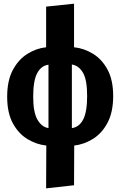

<svg xmlns="http://www.w3.org/2000/svg" viewBox="-20 -797 655 1044"><path d="M382.6 -776.9V-540Q436.9 -534.4 485.6 -504.6Q534.4 -474.9 564.9 -418.2Q595.4 -361.5 595.4 -274.9Q595.4 -187.7 565.1 -130.3Q534.9 -72.8 486.4 -42.3Q437.9 -11.8 383.6 -5.6L382.6 210.3L230.8 227.2L231.8 -5.6Q177.9 -11.3 129.2 -40.8Q80.5 -70.3 49.7 -126.9Q19 -183.6 19 -270.8Q19 -358.5 49.5 -415.9Q80 -473.3 128.5 -503.8Q176.9 -534.4 230.8 -540V-761ZM453.8 -274.9Q453.8 -364.6 430.5 -402.8Q407.2 -441 370.8 -446.2V-100.5Q410.3 -105.6 432.1 -146.9Q453.8 -188.2 453.8 -274.9ZM160.5 -270.8Q160.5 -186.7 183.6 -146.4Q206.7 -106.2 243.6 -100.5V-445.1Q205.1 -440.5 182.8 -400.3Q160.5 -360 160.5 -270.8Z"/></svg>

Font: FiraCode Nerd Font
Style: Bold
Weight: 700
Designer: Carrois Corporate, Edenspiekermann AG, Nikita Prokopov
Foundry: Carrois Corporate, Edenspiekermann AG, Nikita Prokopov
Version: Version 6.002;Nerd Fonts 2.1.0